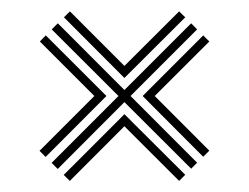

<svg xmlns="http://www.w3.org/2000/svg" viewBox="-20 -554 448 346"><path d="M95.2 -522.8 106 -533.5 204.2 -435.2 302.8 -533.5 313.8 -522.8 204.2 -413.5ZM73 -260.5 193.5 -381 73.2 -501 84.2 -512 204.2 -391.8 324.5 -512 335.2 -501 215.2 -381 335.2 -260.8 324.5 -250 204.2 -370 84 -249.5ZM51.2 -282.2 150 -381 51.8 -479.2 62.5 -490.2 171.8 -381 62.2 -271.2ZM237 -381 346.2 -490.2 357.2 -479.2 258.8 -381 357.2 -282.5 346.2 -271.5ZM94.8 -238.8 204.2 -348.2 313.8 -239 302.8 -228 204.2 -326.5 105.8 -228Z"/></svg>

Font: Big Shoulders Inline Display Medium
Style: Regular
Weight: 500
Designer: Patric King
Foundry: XO Type Co
Version: Version 1.000